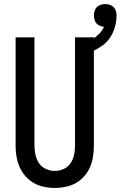

<svg xmlns="http://www.w3.org/2000/svg" viewBox="-20 -919 595 947"><path d="M396 -651Q439 -664 477.5 -689Q516 -714 535.5 -756Q555 -798 555 -843Q555 -858 548.5 -872Q542 -886 528 -892.5Q514 -899 499 -899Q484 -899 470 -892.5Q456 -886 449.5 -872Q443 -858 443 -843Q443 -829 448.5 -815.5Q454 -802 466.5 -795Q479 -788 493 -787Q483 -765 465 -748Q447 -731 424.5 -721Q402 -711 378 -705ZM250 8Q282 8 314 0Q346 -8 372 -28Q398 -48 414.5 -76Q431 -104 437 -136Q443 -168 443 -200V-735H350V-200Q350 -178 345.5 -155.5Q341 -133 328 -114Q315 -95 294 -85.5Q273 -76 250 -76Q228 -76 206.5 -85.5Q185 -95 172.5 -114Q160 -133 155 -155.5Q150 -178 150 -200V-735H57V-200Q57 -168 63.5 -136Q70 -104 86.5 -76Q103 -48 129 -28Q155 -8 186.5 0Q218 8 250 8Z"/></svg>

Font: Iosevka SS08 Medium
Style: Regular
Weight: 500
Monospace: yes
Designer: Belleve Invis
Foundry: Belleve Invis
Version: Version 3.4.3; ttfautohint (v1.8.3)